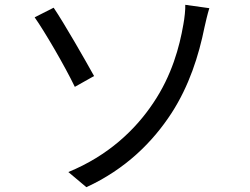

<svg xmlns="http://www.w3.org/2000/svg" viewBox="-20 -751 1040 798"><path d="M264 -36 339 27C502 -48 615 -161 693 -281C766 -394 806 -519 830 -638C834 -656 842 -691 850 -717L750 -731C751 -713 747 -675 742 -649C726 -556 694 -437 617 -323C543 -212 430 -104 264 -36ZM203 -719 124 -679C165 -621 248 -479 291 -390L371 -435C335 -500 247 -654 203 -719Z"/></svg>

Font: Noto Sans Mono CJK HK
Style: Regular
Weight: 400
Designer: Ryoko NISHIZUKA 西塚涼子 (kana, bopomofo & ideographs); Paul D. Hunt (Latin, Greek & Cyrillic); Sandoll Communications 산돌커뮤니
Foundry: Adobe
Version: Version 2.004;hotconv 1.0.118;makeotfexe 2.5.65603